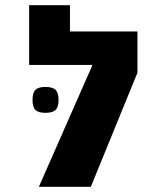

<svg xmlns="http://www.w3.org/2000/svg" viewBox="-20 -721 640 741"><path d="M510.5 -599.5V-440.5L330.5 0H130L337 -470.5H92.5V-701H250V-599.5ZM105.5 -335.5Q105.5 -363 116.8 -374.2Q128 -385.5 155 -385.5Q183 -385.5 194.5 -374.2Q206 -363 206 -335.5Q206 -308 194.5 -296.8Q183 -285.5 155 -285.5Q128 -285.5 116.8 -296.8Q105.5 -308 105.5 -335.5Z"/></svg>

Font: JuliaMono Black
Style: Regular
Weight: 900
Monospace: yes
Designer: cormullion
Foundry: corm
Version: Version 0.054; ttfautohint (v1.8.4)